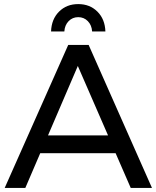

<svg xmlns="http://www.w3.org/2000/svg" viewBox="-20 -920 766 940"><path d="M295 -766H230Q232 -826 269 -863Q306 -900 363 -900Q420 -900 457 -863Q494 -826 496 -766H431Q429 -797 410 -816.5Q391 -836 363 -836Q335 -836 316 -816.5Q297 -797 295 -766ZM620 0 546 -170H177L104 0H3L314 -700H414L724 0ZM215 -257H509L361 -597Z"/></svg>

Font: Montserrat arm
Style: Regular
Weight: 400
Designer: Julieta Ulanovsky
Foundry: Julieta Ulanovsky
Version: Version 6.000;PS 006.000;hotconv 1.0.88;makeotf.lib2.5.64775